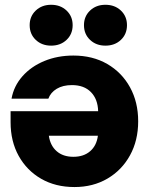

<svg xmlns="http://www.w3.org/2000/svg" viewBox="-20 -755 612 787"><path d="M280.8 -527.3Q359.9 -527.3 419.7 -492.7Q479.5 -458 512.9 -397.2Q546.4 -336.4 546.4 -257.8Q546.4 -179.2 512.9 -118.4Q479.5 -57.6 420.4 -22.9Q361.3 11.7 285.2 11.7Q207.5 11.7 148.7 -22.2Q89.8 -56.2 56.6 -116Q23.4 -175.8 23.4 -253.9V-299.3H382.3Q380.9 -348.6 352.8 -377.4Q324.7 -406.2 274.9 -406.2Q237.8 -406.2 212.6 -391.1Q187.5 -376 178.2 -350.6H27.3Q36.6 -402.3 72 -442.4Q107.4 -482.4 161.6 -504.9Q215.8 -527.3 280.8 -527.3ZM381.3 -198.7H180.2Q186 -158.2 212.2 -135.3Q238.3 -112.3 280.8 -112.3Q323.2 -112.3 349.6 -135.3Q376 -158.2 381.3 -198.7ZM412.1 -567.9Q374 -567.9 349.1 -591.6Q324.2 -615.2 324.2 -651.9Q324.2 -688 349.1 -711.7Q374 -735.4 412.1 -735.4Q450.7 -735.4 475.6 -711.7Q500.5 -688 500.5 -651.9Q500.5 -615.2 475.6 -591.6Q450.7 -567.9 412.1 -567.9ZM189.5 -567.9Q151.4 -567.9 126.5 -591.6Q101.6 -615.2 101.6 -651.9Q101.6 -688 126.5 -711.7Q151.4 -735.4 189.5 -735.4Q228 -735.4 252.9 -711.7Q277.8 -688 277.8 -651.9Q277.8 -615.2 252.9 -591.6Q228 -567.9 189.5 -567.9Z"/></svg>

Font: Inter Display ExtraBold
Style: Regular
Weight: 800
Designer: Rasmus Andersson
Foundry: rsms
Version: Version 4.000;git-a52131595